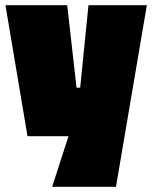

<svg xmlns="http://www.w3.org/2000/svg" viewBox="-20 -525 586 740"><path d="M86 0 1 -505H239L275 -187H289L321 -505H546L427 195H181L244 0Z"/></svg>

Font: Titillium Web Black
Style: Regular
Weight: 900
Version: Version 1.002;PS 35.000;hotconv 1.0.70;makeotf.lib2.5.55311